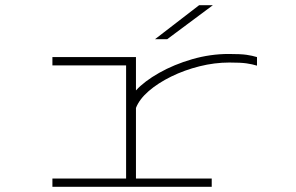

<svg xmlns="http://www.w3.org/2000/svg" viewBox="-20 -720 1140 740"><path d="M182 0V-32H466V-468H182V-500H504V-371.5Q536.5 -407 593.5 -439.2Q650.5 -471.5 720.5 -491.8Q790.5 -512 861.5 -512Q907.5 -512 930 -508.8Q952.5 -505.5 970.5 -500V-467Q952.5 -472.5 930.2 -475.8Q908 -479 864 -479Q807 -479 749 -464.5Q691 -450 640 -425Q589 -400 553 -368.8Q517 -337.5 504 -304V-32H796V0ZM624.5 -569H577.5L747.5 -700H800.5Z"/></svg>

Font: Trispace Expanded Thin
Style: Regular
Weight: 100
Width: 7
Designer: Tyler Finck
Foundry: Etcetera Type Company
Version: Version 1.210; ttfautohint (v1.8.3)